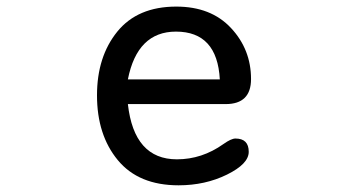

<svg xmlns="http://www.w3.org/2000/svg" viewBox="-20 -554 1040 577"><path d="M364.3 -241.2Q382.8 -75.2 511.7 -75.2Q586.9 -75.2 651.4 -121.1Q674.8 -137.7 687.5 -137.7Q727.5 -137.7 727.5 -97.7Q727.5 -61.5 662.1 -29.3Q596.7 2.9 516.6 2.9Q396.5 2.9 334 -72.8Q271.5 -148.4 271.5 -267.6Q271.5 -383.8 332.5 -459Q393.6 -534.2 509.8 -534.2Q614.3 -534.2 674.3 -469.7Q734.4 -405.3 734.4 -316.4Q734.4 -241.2 658.2 -241.2ZM364.3 -315.4H640.6Q632.8 -459 508.8 -459Q392.6 -459 364.3 -315.4Z"/></svg>

Font: MotoyaLMaru
Style: W3 mono
Weight: 400
Version: Version 1.01